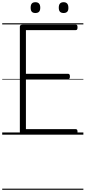

<svg xmlns="http://www.w3.org/2000/svg" viewBox="-20 -1221 776 1741"><path d="M187 0Q174 0 167 -6Q160 -12 160 -23V-979Q160 -988 167 -993Q174 -998 188 -998H667Q675 -998 679 -992.5Q683 -987 683 -973Q683 -959 679 -953.5Q675 -948 667 -948H215V-552H597Q605 -552 609.5 -546.5Q614 -541 614 -528Q614 -514 609.5 -508Q605 -502 597 -502H215V-50H667Q675 -50 679 -44.5Q683 -39 683 -25Q683 -11 679 -5.5Q675 0 667 0ZM301 -1103Q279 -1103 268.5 -1114.5Q258 -1126 258 -1151Q258 -1177 268.5 -1189Q279 -1201 301 -1201Q323 -1201 334 -1188.5Q345 -1176 345 -1151Q345 -1126 334 -1114.5Q323 -1103 301 -1103ZM557 -1103Q535 -1103 524 -1114.5Q513 -1126 513 -1151Q513 -1177 524 -1189Q535 -1201 557 -1201Q578 -1201 589 -1188.5Q600 -1176 600 -1151Q601 -1126 589.5 -1114.5Q578 -1103 557 -1103ZM0 490H736V500H0ZM0 -20H736V0H0ZM0 -505H736V-500H0ZM0 -1010H736V-1000H0Z"/></svg>

Font: Playwrite NG Modern Guides
Style: Regular
Weight: 400
Designer: Veronika Burian, José Scaglione
Foundry: TypeTogether
Version: Version 1.003